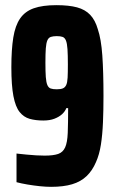

<svg xmlns="http://www.w3.org/2000/svg" viewBox="-20 -716 449 744"><path d="M178 8Q158 8 134 5.5Q110 3 86.5 -1Q63 -5 44 -10V-121Q63 -119 82.5 -117Q102 -115 120.5 -114Q139 -113 153 -113Q187 -113 205.5 -119.5Q224 -126 232.5 -145Q241 -164 242.5 -201Q244 -238 244 -297H237Q232 -284 220.5 -273.5Q209 -263 191 -256Q173 -249 148 -249Q118 -249 95 -255.5Q72 -262 56 -282Q40 -302 32 -343.5Q24 -385 24 -455Q24 -524 31.5 -570.5Q39 -617 58 -644.5Q77 -672 111 -684Q145 -696 198 -696Q247 -696 278.5 -687.5Q310 -679 329.5 -658.5Q349 -638 359 -603Q372 -565 376.5 -501Q381 -437 381 -344Q381 -290 379 -242Q377 -194 371 -155.5Q365 -117 352 -88Q338 -55 315.5 -33.5Q293 -12 259.5 -2Q226 8 178 8ZM200 -370Q215 -370 223.5 -373.5Q232 -377 236.5 -386.5Q241 -396 242 -415Q243 -434 243 -466Q243 -503 241.5 -525.5Q240 -548 235.5 -559Q231 -570 222.5 -573Q214 -576 200 -576Q186 -576 177 -573Q168 -570 163.5 -559.5Q159 -549 157.5 -528.5Q156 -508 156 -473Q156 -438 157.5 -417.5Q159 -397 163.5 -386.5Q168 -376 176.5 -373Q185 -370 200 -370Z"/></svg>

Font: Saira ExtraCondensed ExtraBold
Style: Regular
Weight: 800
Width: 2
Designer: Hector Gatti with collaboration of the Omnibus-Type team
Foundry: Omnibus-Type
Version: Version 1.101